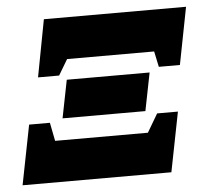

<svg xmlns="http://www.w3.org/2000/svg" viewBox="-44 -588 692 635"><g transform="rotate(-5 302.0 -270.5)"><path d="M88 -351 124 -541H596L559 -351H489L478 -403H189L158 -351ZM157 -209 182 -335H457L432 -209ZM6 0 45 -198H114L126 -137H434L470 -198H539L500 0Z"/></g></svg>

Font: Piazzolla SC ExtraBold
Style: Italic
Weight: 800
Italic angle: -11.3°
Designer: Juan Pablo del Peral
Foundry: Huerta Tipografica
Version: Version 1.330